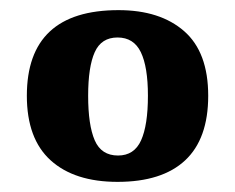

<svg xmlns="http://www.w3.org/2000/svg" viewBox="-20 -739 464 379"><path d="M212 -380Q127 -380 80 -422.5Q33 -465 33 -550Q33 -719 214 -719Q296 -719 343.5 -677.5Q391 -636 391 -550Q391 -465 345.5 -422.5Q300 -380 212 -380ZM213 -432Q245 -432 258.5 -462Q272 -492 272 -550Q272 -607 258 -636Q244 -665 212 -665Q180 -665 167 -636Q154 -607 154 -550Q154 -492 167 -462Q180 -432 213 -432Z"/></svg>

Font: Noto Serif Thai SemiCondensed ExtraBold
Style: Regular
Weight: 800
Width: 4
Designer: Monotype Design Team
Foundry: Monotype Imaging Inc.
Version: Version 2.002; ttfautohint (v1.8.4.7-5d5b)